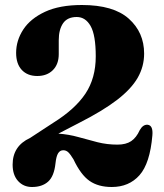

<svg xmlns="http://www.w3.org/2000/svg" viewBox="-20 -734 654 768"><path d="M30.5 -75.5Q30.5 -150 100 -182L194 -243.5Q280.5 -297.5 321.8 -359.5Q363 -421.5 363 -508.5Q363 -593.5 342.5 -629.8Q322 -666 287 -666Q249.5 -666 232.2 -640.8Q215 -615.5 215 -573V-517.5Q215 -477 191.5 -453.5Q168 -430 129 -430Q90 -430 67.2 -454.2Q44.5 -478.5 44.5 -522.5Q44.5 -572 73 -615.8Q101.5 -659.5 160 -686.8Q218.5 -714 307.5 -714Q434 -714 495.2 -659.2Q556.5 -604.5 556.5 -519.5Q556.5 -468 530.8 -423Q505 -378 448 -334.2Q391 -290.5 297.5 -243L213.5 -199.5Q255 -196.5 293.2 -185.8Q331.5 -175 369.8 -165.2Q408 -155.5 450 -155.5Q484 -155.5 504.8 -169.5Q525.5 -183.5 539 -213.5Q552 -236.5 570.5 -235Q593 -232.5 589.5 -192.5Q580 -80.5 538 -33.2Q496 14 427 14Q373 14 338 -10.5Q303 -35 274 -96.5Q261.5 -117 253 -125Q244.5 -133 233 -133Q220 -133 212.5 -121Q205 -109 202 -81Q196.5 -29 172.5 -7.5Q148.5 14 108 14Q74 14 52.2 -10Q30.5 -34 30.5 -75.5Z"/></svg>

Font: Fraunces 72pt S050
Style: Bold
Weight: 700
Version: Version 1.000; ttfautohint (v1.8.3)